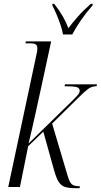

<svg xmlns="http://www.w3.org/2000/svg" viewBox="-20 -976 526 1002"><path d="M372 6Q339 6 319 -0.5Q299 -7 286.5 -26.5Q274 -46 263 -85L206 -289L127 -213L84 0H23L170 -690Q172 -697 173.5 -706Q175 -715 175 -723Q175 -739 166 -744.5Q157 -750 140 -750H113L115 -760H247L199 -538Q183 -466 165.5 -385Q148 -304 129 -227L353 -446Q373 -465 384.5 -478.5Q396 -492 396 -502Q396 -518 378 -522Q360 -526 317 -526L319 -536H486L484 -526Q459 -526 440 -512Q421 -498 391 -468L252 -331L332 -62Q342 -27 353.5 -15.5Q365 -4 397 -4L395 6ZM309 -796Q305 -819 295.5 -847Q286 -875 274.5 -902Q263 -929 253 -948L254 -956H263Q291 -920 307.5 -891Q324 -862 337 -829Q358 -857 386 -889Q414 -921 454 -956H464L463 -948Q429 -909 402.5 -870.5Q376 -832 357 -796Z"/></svg>

Font: Noto Serif Display ExtraCondensed Light
Style: Italic
Weight: 300
Width: 2
Italic angle: -12°
Designer: Monotype Design Team
Foundry: Monotype Imaging Inc.
Version: Version 2.009